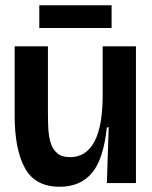

<svg xmlns="http://www.w3.org/2000/svg" viewBox="-20 -699 580 733"><path d="M208 14Q114 14 75 -57.5Q36 -129 36 -256V-522H163V-266Q163 -237 164.5 -207.5Q166 -178 173.5 -153.5Q181 -129 198.5 -114Q216 -99 248 -99Q308 -99 340 -157.5Q372 -216 372 -337V-522H499V-251V0H388L395 -213H388Q375 -90 330.5 -38Q286 14 208 14ZM130 -592V-679H406V-592Z"/></svg>

Font: Bricolage Grotesque 48pt SemiBold
Style: Regular
Weight: 600
Designer: Mathieu Triay
Foundry: Atelier Triay
Version: Version 1.000; ttfautohint (v1.8.4.7-5d5b);gftools[0.9.32]